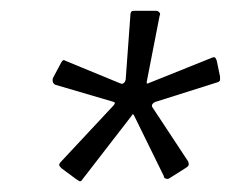

<svg xmlns="http://www.w3.org/2000/svg" viewBox="-20 -762 428 356"><path d="M228 -549Q226 -551 225 -549Q224 -547 223 -546L131 -427Q129 -425 126.5 -426.5Q124 -428 121 -430L94 -450Q91 -453 90 -455Q89 -457 92 -461L191 -567Q193 -570 193 -571Q193 -572 191 -573L82 -605Q79 -607 78 -610Q77 -613 78 -617L94 -647Q96 -650 97.5 -650.5Q99 -651 102 -649L204 -607Q207 -606 209.5 -608Q212 -610 213 -614L222 -737Q223 -740 224 -741Q225 -742 230 -742H269Q273 -742 275.5 -739Q278 -736 276 -733L252 -610Q252 -607 253 -607Q254 -607 256 -608L373 -655Q378 -657 379.5 -654.5Q381 -652 382 -649L388 -620Q388 -615 388 -613.5Q388 -612 385 -610L268 -573Q265 -572 263 -569.5Q261 -567 262 -564L328 -464Q330 -461 330 -457.5Q330 -454 325 -451L295 -432Q291 -429 287 -431Q283 -433 284 -435Z"/></svg>

Font: Libre Franklin Light
Style: Italic
Weight: 300
Italic angle: -8°
Designer: Pablo Impallari, Rodrigo Fuenzalida, Nhung Nguyen
Foundry: Impallari Type
Version: Version 3.000